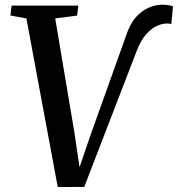

<svg xmlns="http://www.w3.org/2000/svg" viewBox="-20 -766 734 793"><path d="M218.5 6.5 89 -690 23 -702 28 -743H303.5L298.5 -701.5L208 -690L287.5 -217.5L315.5 -27.5L292.5 -28.5L353.5 -207L501.5 -621Q517.5 -669 542.5 -696.2Q567.5 -723.5 595.8 -735Q624 -746.5 649 -746.5Q666.5 -746.5 679 -744.2Q691.5 -742 694.5 -739.5L687.5 -666.5Q683 -668 678.8 -668.5Q674.5 -669 669.5 -669Q650.5 -669 627.5 -658.8Q604.5 -648.5 582 -622.5Q559.5 -596.5 542 -549L328 6Z"/></svg>

Font: Merriweather 36pt Medium
Style: Italic
Weight: 500
Italic angle: -7.8°
Version: Version 2.101